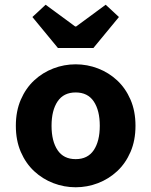

<svg xmlns="http://www.w3.org/2000/svg" viewBox="-20 -780 640 812"><path d="M300 12Q251 12 205.5 -5.5Q160 -23 124.5 -56Q89 -89 68 -137.5Q47 -186 47 -248Q47 -310 68 -358.5Q89 -407 124.5 -440Q160 -473 205.5 -490.5Q251 -508 300 -508Q349 -508 394.5 -490.5Q440 -473 475.5 -440Q511 -407 532 -358.5Q553 -310 553 -248Q553 -186 532 -137.5Q511 -89 475.5 -56Q440 -23 394.5 -5.5Q349 12 300 12ZM300 -107Q351 -107 376.5 -145Q402 -183 402 -248Q402 -313 376.5 -351Q351 -389 300 -389Q249 -389 223.5 -351Q198 -313 198 -248Q198 -183 223.5 -145Q249 -107 300 -107ZM225 -577 117 -708 173 -760 298 -668H302L427 -760L483 -708L375 -577Z"/></svg>

Font: Source Code Pro
Style: Bold
Weight: 700
Monospace: yes
Designer: Paul D. Hunt, Teo Tuominen
Foundry: Adobe Systems Incorporated
Version: Version 2.030;PS 1.000;hotconv 16.6.51;makeotf.lib2.5.65220